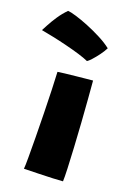

<svg xmlns="http://www.w3.org/2000/svg" viewBox="-167 -781 570 841"><g transform="rotate(15 118.5 -360.5)"><path d="M206 3Q191 3 160.2 1.8Q129.5 0.5 93.5 -1.8Q57.5 -4 26.5 -6Q29 -19 32.5 -58.5Q36 -98 40.2 -152.2Q44.5 -206.5 48.2 -264.2Q52 -322 54.8 -372.2Q57.5 -422.5 58.5 -454Q68.5 -455 90.8 -455.5Q113 -456 139 -456.5Q165 -457 187 -457.2Q209 -457.5 219 -457.5Q219 -424.5 218.5 -373.8Q218 -323 217 -265.5Q216 -208 214.2 -153.5Q212.5 -99 210.5 -57Q208.5 -15 206 3ZM34.5 -724Q46 -722.5 72 -712.2Q98 -702 130.2 -685.5Q162.5 -669 193.2 -649.5Q224 -630 244.5 -610.5Q235 -595 220 -578Q205 -561 191 -548.2Q177 -535.5 171 -533Q154 -542.5 126 -553.8Q98 -565 65.2 -576.2Q32.5 -587.5 1 -597Q-30.5 -606.5 -54.5 -613Q-50.5 -619 -38 -638.5Q-25.5 -658 -6.8 -681.5Q12 -705 34.5 -724Z"/></g></svg>

Font: Grandstander ExtraBold
Style: Regular
Weight: 800
Designer: Tyler Finck
Foundry: Etcetera Type Co
Version: Version 1.200; ttfautohint (v1.8.3)